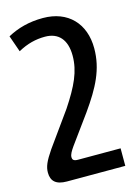

<svg xmlns="http://www.w3.org/2000/svg" viewBox="-114 -568 623 868"><g transform="rotate(-15 197.5 -134.0)"><path d="M362 237V155H163C142 155 137 148 137 136C137 124 145 110 159 90L255 -42C323 -138 364 -215 364 -313C364 -429 292 -505 175 -505C109 -505 56 -490 8 -464L35 -387C78 -411 119 -421 162 -421C225 -421 261 -381 261 -306C261 -233 231 -170 172 -81L58 78C26 125 16 149 16 176C16 216 38 237 89 237Z"/></g></svg>

Font: Noto Sans Armenian SemiCondensed Medium
Style: Regular
Weight: 500
Width: 4
Designer: Monotype Design Team
Foundry: Monotype Imaging Inc.
Version: Version 2.008